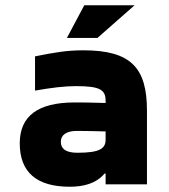

<svg xmlns="http://www.w3.org/2000/svg" viewBox="-20 -700 640 729"><path d="M296 -509C234 -509 188 -501 113 -486V-356C176 -367 224 -373 269 -373C360 -373 381 -359 381 -317V-309C326 -311 284 -311 263 -311C125 -311 55 -260 55 -156C55 -46 119 9 245 9C297 9 345 -3 377 -41H381V0H538V-280C538 -443 477 -509 296 -509ZM211 -162C211 -188 233 -203 272 -203C298 -203 341 -202 381 -201V-170C381 -136 359 -120 274 -120C233 -120 211 -133 211 -162ZM234 -556H350L491 -680H300Z"/></svg>

Font: LT Wave Mono Black
Style: Regular
Weight: 900
Designer: Daniel Lyons
Version: Version 2.5 (Glyphs App)